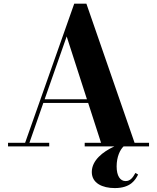

<svg xmlns="http://www.w3.org/2000/svg" viewBox="-20 -784 840 1028"><path d="M23 -19.5V0H243.5V-19.5H137.5L212 -233H452L521 -19.5H433.5V0H592C530 28.5 471.5 75 471.5 137C471.5 197 528.5 223 594.5 223C680.5 223 705 178.5 719.5 150.5L705 142C691.5 166.5 678 185.5 652.5 185.5C623.5 185.5 604.5 158 604.5 107C604.5 55.5 623 17.5 641.5 0H778V-19.5H700.5L442.5 -764.5H377.5L114.5 -19.5ZM337 -589 445.5 -252.5H219Z"/></svg>

Font: Bodoni* 11pt
Style: Bold
Weight: 700
Version: Version 2.3